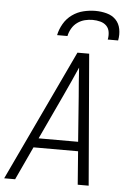

<svg xmlns="http://www.w3.org/2000/svg" viewBox="-63 -934 673 978"><g transform="rotate(5 273.0 -445.0)"><path d="M-4 0 312 -670H372L428 0H372L359 -170H131L52 0ZM355 -218 338 -447Q335 -484 332 -521Q329 -558 327 -595Q311 -558 294 -521Q277 -484 260 -447L153 -218ZM201 -750Q207 -780 223.5 -808.5Q240 -837 266.5 -856Q293 -875 324 -882.5Q355 -890 385 -890Q415 -890 443 -882.5Q471 -875 489.5 -856Q508 -837 513.5 -808.5Q519 -780 513 -750H460Q464 -770 461 -789Q458 -808 445.5 -820.5Q433 -833 414 -838Q395 -843 375 -843Q355 -843 335 -838Q315 -833 297.5 -820.5Q280 -808 269 -789Q258 -770 254 -750Z"/></g></svg>

Font: Lode Dark Term
Style: Italic
Weight: 400
Italic angle: -11°
Monospace: yes
Designer: Belleve Invis
Foundry: Belleve Invis
Version: Version 29.2.0